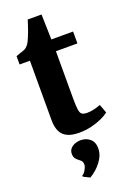

<svg xmlns="http://www.w3.org/2000/svg" viewBox="-179 -759 746 1092"><g transform="rotate(-20 194.0 -213.0)"><path d="M196 10Q132.5 10 102.2 -19Q72 -48 72 -111.5V-471H9.5V-521.5Q21 -526 33.2 -529.8Q45.5 -533.5 56 -537.5Q66.5 -541.5 73.5 -547Q81 -553.5 86.8 -561.2Q92.5 -569 97.2 -578.5Q102 -588 106.5 -599.5Q112 -611.5 118 -628Q124 -644.5 129.8 -662.5Q135.5 -680.5 140.5 -695.5H224L228 -543H359.5V-471H229.5V-185.5Q229.5 -137.5 233.2 -115.2Q237 -93 247.8 -87Q258.5 -81 278.5 -81Q300 -81 322.2 -86.8Q344.5 -92.5 359.5 -98.5L379 -46Q362 -32.5 334 -19.8Q306 -7 270.8 1.5Q235.5 10 196 10ZM267 129.5Q267 162 250 190.5Q233 219 210 239.8Q187 260.5 169 270.5H167L129.5 252L128 245.5Q141 238 151 220.2Q161 202.5 161 191Q161 175 154.8 167.5Q148.5 160 139 153.5Q130 147 122.2 136.8Q114.5 126.5 114.5 109Q114.5 89 126.5 76.2Q138.5 63.5 155 58Q171.5 52.5 183.5 52.5H187Q222 52.5 244.8 73Q267.5 93.5 267 129.5Z"/></g></svg>

Font: Merriweather 48pt ExtraBold
Style: Regular
Weight: 800
Version: Version 2.100